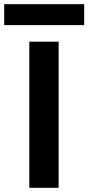

<svg xmlns="http://www.w3.org/2000/svg" viewBox="-71 -897 422 917"><path d="M69 0V-698H209V0ZM-51 -777V-877H331V-777Z"/></svg>

Font: SVN-Poppins SemiBold
Style: Regular
Weight: 600
Designer: Ninad Kale (Devanagari), Jonny Pinhorn (Latin)
Foundry: Indian Type Foundry
Version: Version 3.002 2017